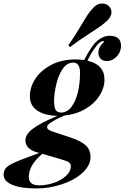

<svg xmlns="http://www.w3.org/2000/svg" viewBox="-123 -862 696 1073"><path d="M38.1 127Q38.1 173.8 96.2 173.8Q135.3 173.8 176.8 160.2Q218.3 146.5 245.6 121.1Q272.9 96.7 272.9 66.9Q272.9 46.9 248.5 38.1Q238.8 34.2 213.9 26.9L113.3 -2.4Q38.1 60.5 38.1 127ZM285.2 -512.2Q251 -511.7 227.1 -476.6Q203.1 -441.4 191.4 -390.6Q179.7 -339.8 179.2 -300.3Q179.2 -260.7 188.5 -247.1Q197.8 -233.4 217.8 -232.9Q252.9 -232.9 276.9 -265.6Q300.8 -297.9 312.5 -347.7Q324.2 -397.5 324.2 -455.1Q324.2 -512.7 285.2 -512.2ZM460.9 -417Q460.9 -371.1 433.1 -327.1Q405.3 -283.2 354.5 -253.4Q303.7 -223.1 236.8 -216.3Q140.1 -173.8 140.1 -153.3Q140.1 -141.6 150.9 -135.7Q161.6 -129.4 185.1 -122.1L269 -94.2Q322.3 -77.1 352.5 -52.7Q382.8 -28.3 382.8 16.6Q382.8 61.5 338.9 103Q294.9 144 224.1 167.5Q153.3 190.9 86.9 190.9Q20.5 191.4 -20.5 181.6Q-103 162.1 -103 113.8Q-102.5 80.6 -71.3 61.5Q-40 43 17.1 22.5Q74.2 2 96.7 -7.3L79.1 -12.2Q52.2 -20 35.6 -36.6Q19 -53.2 19 -77.1Q19 -101.6 38.6 -123Q73.2 -161.6 197.3 -214.8Q127 -215.8 85.4 -244.1Q43.9 -272.5 43.9 -323.2Q43.9 -374 73.7 -420.4Q103.5 -467.3 161.6 -498.5Q219.7 -529.8 299.8 -529.8Q325.2 -529.8 347.2 -526.4Q389.6 -609.4 422.9 -635.7Q456.1 -662.1 487.8 -662.1Q553.2 -662.1 553.2 -606.9Q553.2 -560.5 513.7 -533.2Q495.6 -520.5 474.1 -521Q452.1 -521 439.5 -533.7Q426.8 -546.4 426.8 -566.9Q426.8 -601.6 460.9 -629.9Q457.5 -631.8 450.7 -631.8Q443.8 -631.8 431.6 -622.1Q419.4 -612.3 399.9 -583.5Q380.4 -555.2 365.7 -522.9Q460.9 -501 460.9 -417ZM485.4 -828.1Q500 -814 500 -792Q500 -770 474.6 -745.1Q449.2 -720.2 382.3 -678.2Q315.9 -635.7 269 -599.1L258.8 -608.9Q292.5 -656.2 321.3 -705.1Q350.1 -753.9 363.8 -775.4Q377.9 -796.9 399.4 -819.8Q420.9 -842.3 446.3 -842.3Q471.7 -842.3 485.4 -828.1Z"/></svg>

Font: PlayfairDisplay-BoldItalic
Style: Bold Italic
Weight: 700
Italic angle: -14.9847°
Designer: Claus Eggers Sørensen
Foundry: Claus Eggers Sørensen
Version: Version 1.002;PS 001.002;hotconv 1.0.70;makeotf.lib2.5.58329